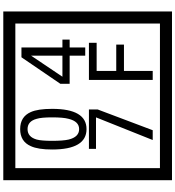

<svg xmlns="http://www.w3.org/2000/svg" viewBox="32 -1032 1090 1195"><g transform="rotate(-90 577.5 -435.0)"><path d="M1103 90H53V-960H1103ZM1028 15V-885H128V15ZM497 -656Q497 -442 371 -442Q244 -442 244 -656Q244 -744 265 -789Q294 -855 371 -855Q448 -855 477 -789Q497 -745 497 -656ZM444 -656Q444 -723 435 -752Q420 -809 371 -809Q322 -809 306 -752Q298 -723 298 -656Q298 -587 306 -553Q322 -488 371 -488Q419 -488 435 -554Q444 -587 444 -656ZM928 -547H879V-450H828V-547H653V-605L818 -847H879V-592H928ZM828 -592V-787L697 -592ZM493 -372 364 -30H303L444 -383H248V-427H493ZM908 -379H733V-257H897V-209H733V-30H677V-427H908Z"/></g></svg>

Font: Unicode BMP Fallback SIL
Style: Regular
Weight: 400
Foundry: NRSI, SIL International
Version: Version 5.1 Based on Unicode 5.1